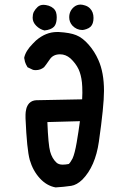

<svg xmlns="http://www.w3.org/2000/svg" viewBox="-20 -815 540 841"><path d="M91.8 -296.9Q91.8 -302.7 91.8 -313.5Q91.8 -324.2 95.2 -338.4Q98.6 -352.5 108.4 -363.3Q120.1 -375 138.7 -376L339.8 -379.9Q340.8 -398.4 340.8 -408.2Q340.8 -436.5 338.9 -454.1Q335 -488.3 324.2 -511.7Q311.5 -538.1 288.1 -559.6Q267.6 -577.1 243.2 -577.1Q213.9 -577.1 199.2 -556.6Q177.7 -525.4 172.9 -520.5Q157.2 -507.8 136.7 -507.8Q126 -507.8 123 -509.8L100.6 -520.5Q91.8 -535.2 89.4 -544.4Q86.9 -553.7 85.9 -561.5Q91.8 -591.8 124 -624L137.7 -637.7Q180.7 -674.8 229.5 -674.8Q233.4 -674.8 237.3 -674.8Q287.1 -671.9 313.5 -661.1Q340.8 -650.4 367.7 -620.1Q394.5 -589.8 411.1 -551.8Q435.5 -497.1 435.5 -417Q435.5 -350.6 413.1 -194.3Q397.5 -85.9 340.8 -28.3Q316.4 -4.9 292 -1Q258.8 3.9 223.6 5.9Q184.6 -1 154.3 -34.2Q124 -67.4 110.4 -114.3Q97.7 -159.2 91.8 -296.9ZM254.9 -93.8Q266.6 -93.8 281.2 -96.7Q288.1 -102.5 297.9 -121.1Q307.6 -142.6 315.9 -190.9Q324.2 -239.3 330.1 -284.2L187.5 -280.3Q191.4 -180.7 199.7 -150.9Q208 -121.1 226.6 -103.5Q236.3 -93.8 254.9 -93.8ZM123 -737.3Q123 -752 127.9 -762.7Q134.8 -775.4 145 -784.7Q155.3 -793.9 170.9 -793.9Q179.7 -793.9 193.4 -790Q218.8 -781.2 225.6 -760.7Q228.5 -751 228.5 -739.7Q228.5 -728.5 226.6 -719.7Q223.6 -705.1 215.8 -697.3Q203.1 -684.6 174.8 -681.6Q154.3 -686.5 138.7 -702.1Q123 -717.8 123 -737.3ZM283.2 -739.3Q283.2 -766.6 303.7 -784.2Q316.4 -794.9 333 -794.9Q340.8 -794.9 353 -791Q365.2 -787.1 374 -778.3Q389.6 -762.7 389.6 -736.3Q389.6 -710.9 377 -698.2Q370.1 -691.4 358.4 -687.5Q346.7 -683.6 340.8 -683.6Q315.4 -683.6 296.9 -703.1Q283.2 -718.8 283.2 -739.3Z"/></svg>

Font: JasonHandwriting2
Style: SemiBold
Weight: 600
Version: Version 1.04.7